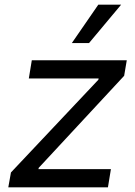

<svg xmlns="http://www.w3.org/2000/svg" viewBox="-20 -804 581 824"><path d="M15.6 0H443.2L456 -78.1H144.9L146.3 -83.8L512.8 -478.7L524.1 -545.5H116.5L103.7 -467.3H403.4L402 -461.6L27 -63.9ZM288.4 -619.3H362.2L500 -784.1H402Z"/></svg>

Font: Magic Ui Pro
Style: Italic
Weight: 400
Italic angle: -9.39999°
Designer: Stefan Endress, Andreas Faust
Version: Version 1.000;FEAKit 1.0